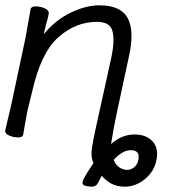

<svg xmlns="http://www.w3.org/2000/svg" viewBox="-43 -505 700 721"><path d="M403 122Q418 133 434 133Q449 133 461 123Q473 113 476 98Q485 59 449 59Q430 59 414 69.5Q398 80 384 95Q388 109 403 122ZM376 -293Q388 -352 379.5 -387.5Q371 -423 321 -423Q242 -423 176.5 -365.5Q111 -308 78 -162Q70 -129 64 -105L60 -89Q54 -59 44 1Q42 11 24.5 11Q7 11 -9.5 3.5Q-26 -4 -23 -17L0 -115L53 -364L72 -471Q74 -481 91.5 -481Q109 -481 125.5 -473.5Q142 -466 140 -453L137 -439Q129 -411 121 -376Q164 -429 221.5 -457Q279 -485 330 -485Q422 -485 443 -422Q459 -376 442 -297L398 -92Q384 -29 374 36Q414 0 462 0Q507 0 530.5 26.5Q554 53 544 99Q535 140 500.5 168Q466 196 425 196Q397 196 376 185Q355 174 339 155Q332 168 325 182Q318 196 301 196Q292 196 278.5 193Q265 190 267 178Q269 170 277 156Q285 142 294.5 128Q304 114 308 107Q297 84 302.5 49.5Q308 15 314 -12Z"/></svg>

Font: LXGW Bright GB
Style: Italic
Weight: 400
Italic angle: -12°
Designer: Christian Thalmann (Catharsis Fonts)
Foundry: LXGW / Christian Thalmann (Catharsis Fonts) / Fontworks Inc.
Version: Version 5.510